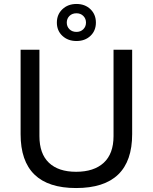

<svg xmlns="http://www.w3.org/2000/svg" viewBox="-20 -937 771 969"><path d="M436.5 -756Q409 -730 366 -730Q323 -730 295 -756Q267 -782 267 -823Q267 -864 295 -890.5Q323 -917 366 -917Q409 -917 436.5 -890.5Q464 -864 464 -823Q464 -782 436.5 -756ZM366 -776Q387 -776 400.5 -789.5Q414 -803 414 -823Q414 -843 400.5 -856.5Q387 -870 366 -870Q344 -870 330.5 -856.5Q317 -843 317 -823Q317 -803 330.5 -789.5Q344 -776 366 -776ZM364 12Q84 12 84 -260V-686H179V-250Q179 -161 227 -115.5Q275 -70 364 -70Q454 -70 503.5 -115.5Q553 -161 553 -250V-686H647V-260Q647 12 364 12Z"/></svg>

Font: Archivo
Style: Regular
Weight: 400
Designer: Hector Gatti
Foundry: Omnibus-Type
Version: Version 2.001